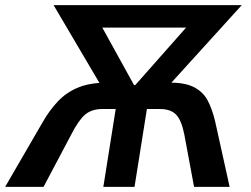

<svg xmlns="http://www.w3.org/2000/svg" viewBox="-46 -725 975 745"><path d="M-26 0 119 -250Q145 -296 178.5 -331.5Q212 -367 257.5 -385.5Q303 -404 365 -404H401L360 -369L162 -705H892L587 -369L566 -404H605Q666 -406 703 -388.5Q740 -371 758.5 -337.5Q777 -304 789 -253L845 0H707L669 -204Q658 -259 637 -280.5Q616 -302 574 -302H524L476 0H355L403 -302H351Q310 -302 284.5 -280.5Q259 -259 231 -204L123 0ZM474 -395H479L708 -654L714 -618H314L331 -654Z"/></svg>

Font: Nunito Sans 7pt Condensed
Style: Bold Italic
Weight: 700
Width: 3
Italic angle: -9°
Designer: Vernon Adams
Foundry: Vernon Adams
Version: Version 3.101;gftools[0.9.27]